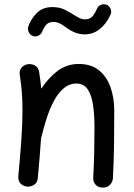

<svg xmlns="http://www.w3.org/2000/svg" viewBox="-20 -834 629 900"><path d="M65.9 -8.3Q75.7 -112.8 80.6 -186.3Q85.4 -259.8 85.4 -315.9Q85.4 -363.3 82.3 -402.6Q79.1 -441.9 72.8 -481.9Q69.3 -502.9 80.1 -515.9Q90.8 -528.8 106.4 -532.2Q124.5 -536.6 142.3 -527.8Q160.2 -519 163.6 -496.1Q169.9 -456.5 173.3 -418Q205.6 -467.8 249.3 -501Q293 -534.2 349.1 -534.2Q407.2 -534.2 444.1 -504.2Q481 -474.1 498.3 -424.3Q515.6 -374.5 515.6 -314.9Q515.6 -238.3 514.6 -159.9Q513.7 -81.5 509.3 0.5Q508.8 17.6 496.3 31.5Q483.9 45.4 462.4 45.4Q439.9 45.4 428 31.7Q416 18.1 417 0Q420.4 -65.4 421.6 -122.8Q422.9 -180.2 422.9 -236.3Q422.9 -297.4 415.8 -343.8Q408.7 -390.1 390.4 -416.3Q372.1 -442.4 338.4 -442.4Q304.7 -442.4 278.6 -420.2Q252.4 -397.9 232.7 -360.8Q212.9 -323.7 198.5 -278.8Q184.1 -233.9 173.3 -188.5Q172.9 -187 172.4 -185.5Q169.9 -146 166 -99.9Q162.1 -53.7 157.2 0.5Q155.3 22.5 139.4 32.5Q123.5 42.5 106 40.5Q89.4 38.6 76.7 26.4Q64 14.2 65.9 -8.3ZM135.3 -665Q121.6 -669.4 115 -682.6Q108.4 -695.8 112.3 -709Q124.5 -744.6 152.1 -772.7Q179.7 -800.8 225.6 -800.8Q259.3 -800.8 284.7 -788.1Q310.1 -775.4 331.1 -761.2Q343.8 -753.4 354.7 -748.3Q365.7 -743.2 377.9 -743.2Q403.3 -743.2 415.8 -760Q428.2 -776.9 434.6 -793Q439.9 -806.2 453.6 -811.5Q467.3 -816.9 480 -811.5Q492.7 -806.2 498.3 -792.5Q503.9 -778.8 498.5 -766.1Q480 -724.1 448.5 -698.5Q417 -672.9 377.9 -672.9Q354 -672.9 332 -681.4Q310.1 -689.9 288.6 -706.1Q274.9 -716.3 261.2 -723.6Q247.6 -731 229.5 -731Q205.6 -731 194.1 -715.1Q182.6 -699.2 178.7 -688Q174.3 -674.3 161.1 -667.5Q147.9 -660.6 135.3 -665Z"/></svg>

Font: Mikhak-FD Medium
Style: Regular
Weight: 500
Designer: Amin Abedi
Version: Version 3.2